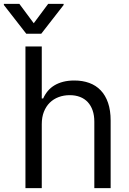

<svg xmlns="http://www.w3.org/2000/svg" viewBox="-54 -966 665 986"><path d="M160.5 0H76.7V-727.3H160.5V-460.2H167.6Q177.2 -481.5 191.4 -498.6Q205.6 -515.6 225.3 -527.5Q245 -539.4 270.4 -546Q295.8 -552.6 328.1 -552.6Q370 -552.6 404.3 -540.1Q438.6 -527.7 463.1 -502.1Q487.6 -476.6 500.9 -437.9Q514.2 -399.1 514.2 -346.6V0H430.4V-340.9Q430.4 -373.6 421.7 -398.8Q413 -424 396.7 -441.6Q380.3 -459.2 356.9 -468.2Q333.5 -477.3 304 -477.3Q273.1 -477.3 246.8 -467.3Q220.5 -457.4 201.3 -438.4Q182.2 -419.4 171.3 -391.7Q160.5 -364 160.5 -328.1ZM119.3 -846.6 193.2 -946H272.7V-940.3L157.7 -792.6H81L-34.1 -940.3V-946H45.5Z"/></svg>

Font: Fast_Sans
Style: Regular
Weight: 400
Designer: Rasmus Andersson
Foundry: rsms
Version: Version 3.018;git-588b23468